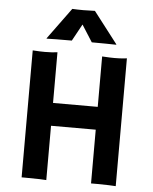

<svg xmlns="http://www.w3.org/2000/svg" viewBox="-59 -930 784 982"><g transform="rotate(5 333.0 -439.0)"><path d="M88.9 0H104.5C172.9 0 205.6 2 215.8 2.9V-275.9H445.3V0H479.5C519 0 561.5 2 572.3 2.9V-653.3C569.3 -652.3 540.5 -649.4 508.3 -649.4C495.1 -649.4 477.5 -649.9 445.3 -651.9V-393.1H215.8V-653.3C199.2 -650.9 177.7 -649.4 151.9 -649.4C131.8 -649.4 121.1 -649.9 88.9 -651.9ZM155.3 -717.8C175.8 -718.8 224.1 -719.2 283.7 -719.2L331.1 -805.7L386.2 -719.2C433.6 -719.2 491.2 -718.3 510.7 -717.8L512.7 -719.2L388.2 -880.9C380.9 -880.4 339.4 -879.4 329.1 -879.4C316.9 -879.4 282.2 -879.9 272 -880.9L153.8 -719.2Z"/></g></svg>

Font: HammersmithOne
Style: Regular
Weight: 400
Designer: Nicole Fally
Foundry: Nicole Fally
Version: Version 1.003